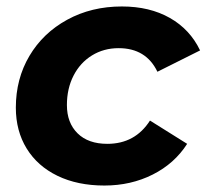

<svg xmlns="http://www.w3.org/2000/svg" viewBox="-20 -566 639 594"><path d="M29 -233Q29 -322 71 -393Q113 -464 188 -505Q263 -546 357 -546Q443 -546 505.5 -510.5Q568 -475 599 -410L467 -344Q432 -417 347 -417Q301 -417 264.5 -394.5Q228 -372 207.5 -332Q187 -292 187 -241Q187 -186 220 -153.5Q253 -121 312 -121Q398 -121 444 -193L559 -121Q520 -60 452.5 -26Q385 8 303 8Q220 8 158 -22Q96 -52 62.5 -106.5Q29 -161 29 -233Z"/></svg>

Font: Idrija
Style: Bold Italic
Weight: 700
Italic angle: -11.3°
Designer: Julieta Ulanovsky
Foundry: Julieta Ulanovsky
Version: Version 7.200